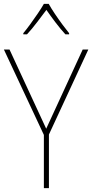

<svg xmlns="http://www.w3.org/2000/svg" viewBox="-20 -969 475 989"><path d="M218 -306 406 -714H435L232 -276V0H206V-274L0 -714H29ZM231 -949Q243 -927 262.5 -898Q282 -869 302 -842Q322 -815 336 -798V-792H317Q292 -819 265.5 -854Q239 -889 219 -918Q198 -890 171 -854.5Q144 -819 119 -792H100V-798Q116 -817 136 -844.5Q156 -872 175 -900Q194 -928 206 -949Z"/></svg>

Font: Noto Sans Telugu SemiCondensed Thin
Style: Regular
Weight: 100
Width: 4
Designer: Jelle Bosma - Monotype Design Team
Foundry: Monotype Imaging Inc.
Version: Version 2.005; ttfautohint (v1.8.4.7-5d5b)